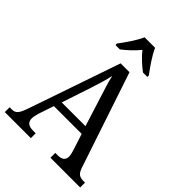

<svg xmlns="http://www.w3.org/2000/svg" viewBox="-262 -1055 1178 1178"><g transform="rotate(45 327.5 -465.5)"><path d="M190 -784V-771H228C262 -797 300 -832 328 -867C356 -832 394 -797 429 -771H467V-784C438 -822 393 -886 374 -931H283C264 -886 219 -822 190 -784ZM1 0H227V-42H205C164 -42 145 -58 145 -89C145 -103 149 -122 154 -138L188 -239H429L464 -131C469 -114 473 -98 473 -86C473 -57 455 -42 418 -42H397V0H655V-42H644C607 -42 591 -52 577 -92L369 -714H292L88 -120C66 -56 53 -42 18 -42H1ZM206 -289 269 -479C288 -536 301 -579 310 -623C320 -579 336 -529 355 -470L412 -289Z"/></g></svg>

Font: Noto Serif Georgian SemiCondensed
Style: Regular
Weight: 400
Width: 4
Designer: Monotype Design Team, Akaki Razmadze
Foundry: Google LLC
Version: Version 2.003